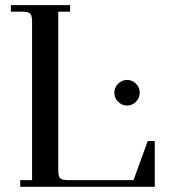

<svg xmlns="http://www.w3.org/2000/svg" viewBox="-20 -722 673 742"><path d="M22 -676.8V-702.1H251V-676.8H205.1V-65.9Q205.1 -41 212.2 -33.4Q219.2 -25.9 244.1 -25.9H496.1L550.8 -176.8H578.1V0H58.1V-25.9H104V-637.2Q104 -662.1 96.9 -669.4Q89.8 -676.8 64.9 -676.8ZM436.5 -328.9Q421.9 -343.8 421.9 -363.8Q421.9 -383.8 436.5 -398.4Q451.2 -413.1 471.2 -413.1Q491.2 -413.1 505.6 -398.4Q520 -383.8 520 -363.8Q520 -343.8 505.6 -328.9Q491.2 -314 471.2 -314Q451.2 -314 436.5 -328.9Z"/></svg>

Font: Dihjauti S
Style: Bold
Weight: 700
Designer: T. Christopher White
Version: Version 3.0.0